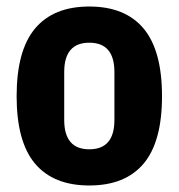

<svg xmlns="http://www.w3.org/2000/svg" viewBox="-20 -557 548 589"><path d="M254 12Q144 12 87.5 -55Q31 -122 31 -262Q31 -402 87.5 -469.5Q144 -537 254 -537Q364 -537 420.5 -469.5Q477 -402 477 -262Q477 -122 420.5 -55Q364 12 254 12ZM254 -99Q331 -99 331 -189V-336Q331 -426 254 -426Q177 -426 177 -336V-189Q177 -99 254 -99Z"/></svg>

Font: IBM Plex Sans Cond
Style: Bold
Weight: 700
Width: 3
Designer: Mike Abbink, Paul van der Laan, Pieter van Rosmalen
Foundry: Bold Monday
Version: Version 1.3